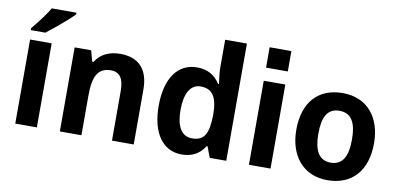

<svg xmlns="http://www.w3.org/2000/svg" viewBox="-72 -990 2541 1226"><g transform="rotate(10 1198.0 -377.5)"><path d="M68 -605H162C211 -642 307 -722 336 -755V-765H176C157 -732 118 -677 68 -618ZM74 0H214V-545H74Z M363 0H503V-260C503 -383 534 -441 617 -441C676 -441 701 -401 701 -321V0H842V-356C842 -485 779 -555 658 -555C586 -555 529 -527 498 -475H489L470 -545H363Z M1154 10C1220 10 1270 -17 1303 -71H1308L1335 0H1442V-760H1301V-582C1301 -552 1305 -517 1311 -474H1306C1270 -529 1222 -555 1156 -555C1031 -555 956 -450 956 -271C956 -95 1031 10 1154 10ZM1201 -103C1132 -103 1098 -164 1098 -269C1098 -374 1132 -439 1199 -439C1279 -439 1309 -386 1309 -271C1306 -155 1284 -103 1201 -103Z M1589 -630H1730V-762H1589ZM1589 0H1729V-545H1589Z M2098 10C2258 10 2352 -96 2352 -273C2352 -443 2258 -555 2101 -555C1941 -555 1848 -451 1848 -273C1848 -107 1940 10 2098 10ZM2100 -104C2022 -104 1991 -167 1991 -273C1991 -380 2021 -440 2099 -440C2178 -440 2209 -380 2209 -273C2209 -161 2176 -104 2100 -104Z"/></g></svg>

Font: Kathrein 75 Bold
Style: Regular
Weight: 700
Designer: Lazydogs Typefoundry, based on Open Sans by Ascender Corporation
Foundry: Lazydogs Typefoundry
Version: Version 1.003;PS 001.003;hotconv 1.0.88;makeotf.lib2.5.64775